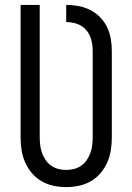

<svg xmlns="http://www.w3.org/2000/svg" viewBox="-20 -755 540 783"><path d="M250 8Q224 8 198 2.5Q172 -3 149.5 -16Q127 -29 110 -49Q93 -69 82.5 -93Q72 -117 68 -143Q64 -169 64 -195V-735H142V-195Q142 -179 144 -162.5Q146 -146 151.5 -131Q157 -116 166 -102.5Q175 -89 188.5 -79.5Q202 -70 218 -66Q234 -62 250 -62Q266 -62 282 -66Q298 -70 311.5 -79.5Q325 -89 334 -102.5Q343 -116 348.5 -131Q354 -146 356 -162.5Q358 -179 358 -195V-549Q358 -571 352 -593.5Q346 -616 331 -633Q316 -650 294.5 -657.5Q273 -665 250 -665V-735Q275 -735 299.5 -730.5Q324 -726 346.5 -715Q369 -704 387 -686Q405 -668 416 -645.5Q427 -623 431.5 -598.5Q436 -574 436 -549V-195Q436 -169 432 -143Q428 -117 417.5 -93Q407 -69 390 -49Q373 -29 350.5 -16Q328 -3 302 2.5Q276 8 250 8Z"/></svg>

Font: Iosevka srxl
Style: Regular
Weight: 400
Monospace: yes
Designer: Belleve Invis
Foundry: Belleve Invis
Version: Version 33.0.1; ttfautohint (v1.8.3)